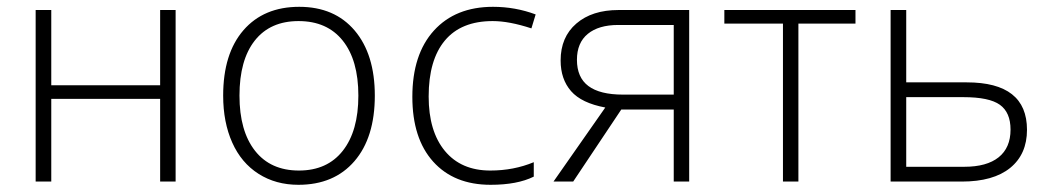

<svg xmlns="http://www.w3.org/2000/svg" viewBox="-20 -522 3026 552"><path d="M127.4 -493.2V-276.9H440.4V-493.2H484.9V0H440.4V-237.8H127.4V0H82.5V-493.2Z M1057.6 -247.1Q1057.6 -126.5 999 -58.6Q940.4 9.3 837.9 9.3Q772.9 9.3 723.4 -22.2Q673.8 -53.7 647.7 -112.1Q621.6 -170.4 621.6 -247.1Q621.6 -367.7 679.9 -435.1Q738.3 -502.4 840.3 -502.4Q941.9 -502.4 999.8 -434.1Q1057.6 -365.7 1057.6 -247.1ZM668.5 -247.1Q668.5 -145.5 713.1 -88.6Q757.8 -31.7 839.4 -31.7Q920.9 -31.7 965.6 -88.6Q1010.3 -145.5 1010.3 -247.1Q1010.3 -349.1 965.3 -405.3Q920.4 -461.4 838.4 -461.4Q756.8 -461.4 712.6 -405.5Q668.5 -349.6 668.5 -247.1Z M1390.6 9.3Q1285.2 9.3 1225.3 -57.4Q1165.5 -124 1165.5 -243.7Q1165.5 -365.7 1227.5 -434.1Q1289.6 -502.4 1397.5 -502.4Q1461.4 -502.4 1520 -480.5L1507.8 -440.4Q1443.8 -461.4 1396.5 -461.4Q1305.7 -461.4 1259 -405.5Q1212.4 -349.6 1212.4 -244.6Q1212.4 -144.5 1259 -88.1Q1305.7 -31.7 1389.6 -31.7Q1457 -31.7 1514.6 -55.7V-14.2Q1467.3 9.3 1390.6 9.3Z M1627.9 0H1571.3L1720.2 -212.9Q1651.9 -225.6 1621.8 -260Q1591.8 -294.4 1591.8 -348.1Q1591.8 -415.5 1637 -454.3Q1682.1 -493.2 1758.3 -493.2H1961.4V0H1917V-207H1766.1ZM1638.7 -350.1Q1638.7 -299.3 1671.6 -274.7Q1704.6 -250 1771 -250H1917V-450.2H1757.3Q1701.2 -450.2 1669.9 -424.6Q1638.7 -398.9 1638.7 -350.1Z M2439.5 -454.1H2275.4V0H2231V-454.1H2062.5V-493.2H2439.5Z M2585.4 -285.2H2759.3Q2932.6 -285.2 2932.6 -148.9Q2932.6 -78.6 2884.3 -39.3Q2835.9 0 2745.1 0H2540.5V-493.2H2585.4ZM2585.4 -242.7V-42.5H2752.4Q2816.9 -42.5 2851.1 -69.8Q2885.3 -97.2 2885.3 -149.4Q2885.3 -198.7 2854.7 -220.7Q2824.2 -242.7 2749.5 -242.7Z"/></svg>

Font: Bpm'online Open Sans Light
Style: Regular
Weight: 300
Foundry: Ascender Corporation
Version: Version 1.10